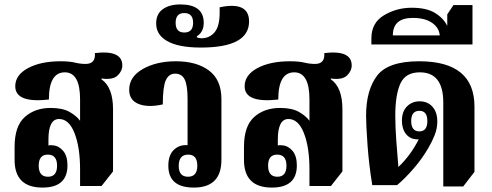

<svg xmlns="http://www.w3.org/2000/svg" viewBox="-20 -837 2224 868"><path d="M285 -89Q285 -132 265.5 -155Q246 -178 219 -180Q207 -182 199 -179V-206Q199 -299 247 -299Q292 -299 317 -235Q342 -171 342 -71V4H439L491 -62V-343Q491 -443 438 -479L439 -482Q490 -475 511.5 -495.5Q533 -516 533 -541Q533 -612 409 -597Q413 -548 367 -548Q343 -548 318.5 -554Q294 -560 254 -560Q164 -560 106.5 -529Q49 -498 49 -447Q49 -370 201 -387Q201 -510 273 -510Q342 -510 342 -388V-291Q326 -313 294.5 -331Q263 -349 209 -349Q138 -349 92 -308Q46 -267 46 -173V-114Q46 11 172 11Q285 11 285 -89ZM197 -38Q155 -38 155 -88Q155 -138 196 -138Q238 -138 238 -88Q238 -38 197 -38Z M981 -114V-389Q981 -476 925 -518Q869 -560 775 -560Q687 -560 625.5 -525Q564 -490 564 -431Q564 -384 606.5 -367Q649 -350 716 -365Q716 -444 729.5 -474Q743 -504 772 -504Q802 -504 815 -477.5Q828 -451 828 -389V-181Q824 -181 820 -181Q787 -181 764 -157.5Q741 -134 741 -88Q741 11 856 11Q981 11 981 -114ZM830 -38Q788 -38 788 -87Q788 -138 831 -138Q872 -138 872 -88Q872 -38 830 -38Z M888 -622Q1106 -622 1106 -740Q1106 -832 973 -804V-779Q973 -718 950 -691Q927 -664 891 -664Q880 -664 870 -668V-673Q901 -692 901 -734Q901 -817 795 -817Q746 -817 716 -795.5Q686 -774 686 -731Q686 -681 733 -653Q784 -622 888 -622ZM813 -690Q774 -690 774 -734Q774 -778 813 -778Q853 -778 853 -734Q853 -690 813 -690Z M1322 -89Q1322 -132 1302.5 -155Q1283 -178 1256 -180Q1244 -182 1236 -179V-206Q1236 -299 1284 -299Q1329 -299 1354 -235Q1379 -171 1379 -71V4H1476L1528 -62V-343Q1528 -443 1475 -479L1476 -482Q1527 -475 1548.5 -495.5Q1570 -516 1570 -541Q1570 -612 1446 -597Q1450 -548 1404 -548Q1380 -548 1355.5 -554Q1331 -560 1291 -560Q1201 -560 1143.5 -529Q1086 -498 1086 -447Q1086 -370 1238 -387Q1238 -510 1310 -510Q1379 -510 1379 -388V-291Q1363 -313 1331.5 -331Q1300 -349 1246 -349Q1175 -349 1129 -308Q1083 -267 1083 -173V-114Q1083 11 1209 11Q1322 11 1322 -89ZM1234 -38Q1192 -38 1192 -88Q1192 -138 1233 -138Q1275 -138 1275 -88Q1275 -38 1234 -38Z M2125 -60V-355Q2125 -560 1875 -560Q1734 -560 1684.5 -494.5Q1635 -429 1635 -314Q1635 -272 1641.5 -181.5Q1648 -91 1663 0H1775Q1809 -28 1849 -74Q1889 -120 1917 -169Q1933 -196 1945 -226Q1957 -256 1957 -288Q1957 -330 1935 -354.5Q1913 -379 1877 -379Q1843 -379 1820 -356Q1797 -333 1797 -291Q1797 -254 1816 -230.5Q1835 -207 1868 -207H1873Q1836 -134 1781 -82Q1776 -138 1771.5 -202Q1767 -266 1767 -315Q1767 -408 1790 -459Q1813 -510 1878 -510Q1984 -510 1984 -374V6H2074ZM1876 -243Q1839 -243 1839 -290Q1839 -336 1876 -336Q1912 -336 1912 -290Q1912 -243 1876 -243Z M1659 -636H2116V-814H2030L2002 -772V-720Q1985 -755 1946.5 -778.5Q1908 -802 1841 -802Q1773 -802 1716 -768Q1659 -734 1659 -664ZM1756 -677Q1756 -756 1846 -756Q1901 -756 1933 -734Q1965 -712 1968 -677Z"/></svg>

Font: Noto Serif Thai Condensed Extra
Style: Regular
Weight: 800
Width: 3
Designer: Monotype Design Team
Foundry: Monotype Imaging Inc.
Version: Version 1.901